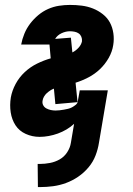

<svg xmlns="http://www.w3.org/2000/svg" viewBox="-20 -548 540 780"><path d="M134 212 133 118H142Q162 118 183 114Q204 110 222.5 99.5Q241 89 253 70.5Q265 52 268 32L281 -45Q267 -32 250 -22Q233 -12 215 -5.5Q197 1 178 4.5Q159 8 141 8Q111 8 84.5 -4Q58 -16 43 -39Q28 -62 23.5 -91.5Q19 -121 24 -152Q29 -180 43.5 -207Q58 -234 80.5 -255Q103 -276 130.5 -289.5Q158 -303 186 -311L181 -367H66Q70 -389 79 -411Q88 -433 102.5 -452Q117 -471 135.5 -486.5Q154 -502 175.5 -511.5Q197 -521 219.5 -524.5Q242 -528 264 -528Q289 -528 312.5 -525Q336 -522 357.5 -513.5Q379 -505 397.5 -490.5Q416 -476 426.5 -456.5Q437 -437 440.5 -413Q444 -389 440 -365Q436 -338 421.5 -312.5Q407 -287 386 -267Q365 -247 339 -233.5Q313 -220 287 -212L295 -133L205 -125L199 -188Q191 -185 183.5 -180Q176 -175 169.5 -169Q163 -163 158.5 -155Q154 -147 153 -139Q151 -129 155.5 -120.5Q160 -112 168.5 -107.5Q177 -103 186.5 -101Q196 -99 206 -99Q214 -99 222.5 -100Q231 -101 239.5 -102.5Q248 -104 256.5 -106Q265 -108 272.5 -112Q280 -116 287.5 -122Q295 -128 296 -136L304 -181H418L382 32Q378 58 368 84Q358 110 339.5 132Q321 154 297.5 170Q274 186 248 195.5Q222 205 195.5 208.5Q169 212 143 212ZM274 -335Q288 -342 299 -354Q310 -366 313 -380Q314 -390 310.5 -398.5Q307 -407 300 -412Q293 -417 283.5 -419Q274 -421 264 -421Q247 -421 230 -413Q213 -405 204 -390L268 -395Z"/></svg>

Font: Iosevka Curly Heavy
Style: Italic
Weight: 900
Italic angle: -9°
Monospace: yes
Designer: Belleve Invis
Foundry: Belleve Invis
Version: Version 22.1.2; ttfautohint (v1.8.4)